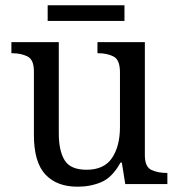

<svg xmlns="http://www.w3.org/2000/svg" viewBox="-20 -695 675 725"><path d="M273 10Q194 10 151 -36.5Q108 -83 108 -186V-426Q108 -470 83.5 -482Q59 -494 26 -494H23V-536H202V-191Q202 -126 224 -90Q246 -54 307 -54Q373 -54 403 -98.5Q433 -143 433 -216V-422Q433 -469 409 -481.5Q385 -494 351 -494H348V-536H527V-109Q527 -65 551.5 -53.5Q576 -42 609 -42H612V0H453L440 -81H435Q404 -25 363 -7.5Q322 10 273 10ZM160 -616V-675H450V-616Z"/></svg>

Font: Noto Serif Ahom
Style: Regular
Weight: 400
Designer: Monotype Design Team
Foundry: Monotype Imaging Inc.
Version: Version 2.007; ttfautohint (v1.8.4.7-5d5b)